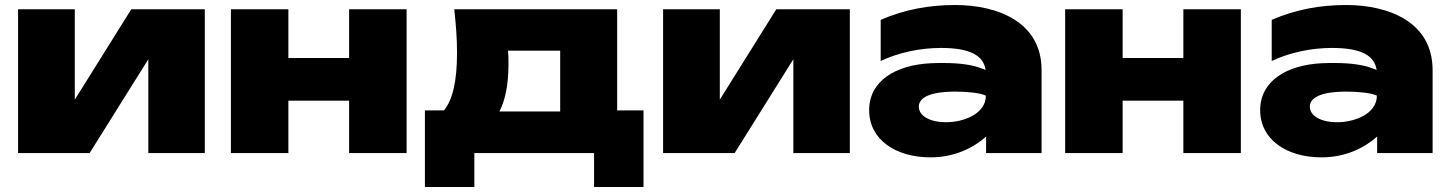

<svg xmlns="http://www.w3.org/2000/svg" viewBox="-20 -610 5770 765"><path d="M337 0 571 -374V0H796V-573H503L278 -213V-573H52V0Z M900 0H1129V-209H1371V0H1600V-573H1371V-379H1129V-573H900Z M1790 -573C1797 -510 1801 -453 1801 -400C1801 -288 1784 -213 1749 -170H1673V135H1870V0H2347V135H2544V-170H2439V-573ZM2006 -354C2006 -371 2006 -389 2004 -408H2212V-166H1970C1994 -213 2006 -276 2006 -354Z M2907 0 3141 -374V0H3366V-573H3073L2848 -213V-573H2622V0Z M3909 0H4130V-331C4130 -523 3954 -590 3786 -590C3680 -590 3585 -572 3489 -531V-367C3561 -401 3647 -419 3729 -419C3845 -419 3899 -389 3907 -331C3902 -334 3896 -336 3889 -338C3853 -352 3803 -359 3739 -359C3723 -359 3706 -359 3688 -358C3549 -351 3443 -288 3443 -171C3443 -54 3548 17 3688 17C3783 17 3859 -21 3909 -66ZM3908 -229C3908 -156 3819 -123 3750 -123C3685 -123 3641 -148 3641 -185C3641 -242 3748 -245 3786 -245C3834 -245 3885 -240 3908 -229Z M4224 0H4453V-209H4695V0H4924V-573H4695V-379H4453V-573H4224Z M5467 0H5688V-331C5688 -523 5512 -590 5344 -590C5238 -590 5143 -572 5047 -531V-367C5119 -401 5205 -419 5287 -419C5403 -419 5457 -389 5465 -331C5460 -334 5454 -336 5447 -338C5411 -352 5361 -359 5297 -359C5281 -359 5264 -359 5246 -358C5107 -351 5001 -288 5001 -171C5001 -54 5106 17 5246 17C5341 17 5417 -21 5467 -66ZM5466 -229C5466 -156 5377 -123 5308 -123C5243 -123 5199 -148 5199 -185C5199 -242 5306 -245 5344 -245C5392 -245 5443 -240 5466 -229Z"/></svg>

Font: Bounded ExtBd
Style: Regular
Weight: 800
Designer: Vlad Churkin
Version: Version 3.0